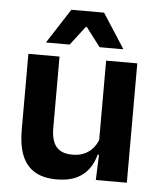

<svg xmlns="http://www.w3.org/2000/svg" viewBox="-51 -730 656 786"><g transform="rotate(5 277.0 -337.5)"><path d="M179 -490.5V-195.5Q179 -165 187.2 -142.2Q195.5 -119.5 214.8 -107.2Q234 -95 266.5 -95Q296 -95 317.5 -105.5Q339 -116 353 -133.8Q367 -151.5 373.5 -173.5L393.5 -104H369.5Q361.5 -72 342.8 -45.8Q324 -19.5 291.8 -4Q259.5 11.5 211 11.5Q155 11.5 119.8 -10Q84.5 -31.5 67.8 -73.5Q51 -115.5 51 -177V-490.5ZM498.5 -490.5V0H371L375.5 -119L370.5 -129.5V-490.5ZM210.5 -685.5H345L436 -544.5V-543H339L280 -620.5H275.5L216 -543H119.5V-544.5Z"/></g></svg>

Font: Anek Gujarati Medium SemiBold
Style: Regular
Weight: 600
Version: Version 1.003